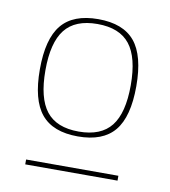

<svg xmlns="http://www.w3.org/2000/svg" viewBox="-59 -716 482 545"><g transform="rotate(10 182.0 -444.0)"><path d="M287.5 -367.5Q254 -327 182 -327Q110 -327 76.5 -367.5Q43 -408 43 -496Q43 -584 76.5 -624.5Q110 -665 182 -665Q254 -665 287.5 -624.5Q321 -584 321 -496Q321 -408 287.5 -367.5ZM88.5 -378.5Q118 -341 182 -341Q246 -341 275.5 -378.5Q305 -416 305 -496Q305 -576 275.5 -613.5Q246 -651 182 -651Q118 -651 88.5 -613.5Q59 -576 59 -496Q59 -416 88.5 -378.5ZM49 -223V-237H315V-223Z"/></g></svg>

Font: Elaine Sans Thin
Style: Regular
Weight: 250
Designer: Wei Huang
Foundry: Wei Huang
Version: Version 2.001;December 24, 2019;FontCreator 12.0.0.2547 64-b